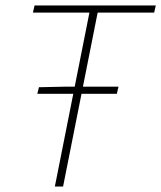

<svg xmlns="http://www.w3.org/2000/svg" viewBox="-20 -680 588 700"><path d="M116 -338 122 -362 216 -364H412L406 -338ZM180 0 306 -634H100L106 -660H548L542 -634H336L210 0Z"/></svg>

Font: Source Sans 3 ExtraLight
Style: Italic
Weight: 250
Italic angle: -11°
Designer: Paul D. Hunt
Foundry: Adobe
Version: Version 3.046;hotconv 1.0.118;makeotfexe 2.5.65603